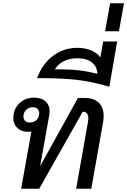

<svg xmlns="http://www.w3.org/2000/svg" viewBox="-20 -1160 782 1180"><path d="M617 -447Q617 -431 614 -411L541 0H448L521 -412Q523 -426 523 -431Q523 -451 515 -462Q507 -473 492 -473H488L221 0H110L173 -352Q159 -350 152 -350Q111 -350 86.5 -373.5Q62 -397 62 -435Q62 -489 98.5 -524.5Q135 -560 190 -560Q234 -560 259.5 -537Q285 -514 285 -475Q285 -468 283 -454L227 -141H228L459 -558H501Q557 -558 587 -529Q617 -500 617 -447ZM221 -464Q221 -481 210.5 -491Q200 -501 181 -501Q157 -501 140.5 -484.5Q124 -468 124 -444Q124 -427 134.5 -417Q145 -407 164 -407Q189 -407 205 -423.5Q221 -440 221 -464Z M700 -905 652 -627Q538 -660 446 -670Q354 -680 208 -680Q240 -767 305.5 -816.5Q371 -866 455 -866Q502 -866 539.5 -850.5Q577 -835 597 -807L614 -905ZM347 -734Q477 -734 578 -706Q578 -750 545 -776Q512 -802 454 -802Q409 -802 373.5 -784.5Q338 -767 317 -734Z M657 -1140H742L711 -968H626Z"/></svg>

Font: Bai Jamjuree Medium
Style: Italic
Weight: 500
Italic angle: -10°
Version: Version 1.000; ttfautohint (v1.6)